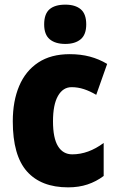

<svg xmlns="http://www.w3.org/2000/svg" viewBox="-20 -796 505 826"><path d="M273 10Q157 10 96 -58.5Q35 -127 35 -274Q35 -361 62.5 -426Q90 -491 144.5 -527Q199 -563 280 -563Q327 -563 366.5 -552.5Q406 -542 441 -521L394 -388Q367 -404 341 -412.5Q315 -421 288 -421Q251 -421 229.5 -383.5Q208 -346 208 -274Q208 -202 229.5 -167Q251 -132 291 -132Q360 -132 426 -181V-39Q394 -15 356.5 -2.5Q319 10 273 10ZM261 -776Q304 -776 327.5 -756Q351 -736 351 -691Q351 -647 327 -627Q303 -607 261 -607Q218 -607 194 -627Q170 -647 170 -691Q170 -736 193 -756Q216 -776 261 -776Z"/></svg>

Font: Noto Sans Thai Cond Blk
Style: Regular
Weight: 900
Width: 3
Designer: Monotype Design Team
Foundry: Monotype Imaging Inc.
Version: Version 2.002; ttfautohint (v1.8.4.7-5d5b)